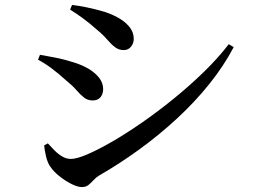

<svg xmlns="http://www.w3.org/2000/svg" viewBox="-20 -746 1040 778"><path d="M312 12Q294 12 268.5 -1Q243 -14 219.5 -33Q196 -52 183 -72Q172 -88 166 -114.5Q160 -141 159 -157L174 -165Q186 -152 200.5 -137Q215 -122 232 -112Q249 -102 267 -102Q291 -102 335 -121Q379 -140 436 -173Q493 -206 557 -250.5Q621 -295 685 -347Q749 -399 806.5 -455Q864 -511 907 -567L927 -555Q887 -479 828.5 -406Q770 -333 697.5 -266Q625 -199 544.5 -140.5Q464 -82 382 -35Q369 -27 359 -16Q349 -5 338.5 3.5Q328 12 312 12ZM355 -339Q335 -339 320 -351Q305 -363 289 -381.5Q273 -400 248 -420Q216 -449 188.5 -469.5Q161 -490 134 -504L142 -524Q176 -518 207 -512Q238 -506 276 -494Q310 -484 337.5 -468Q365 -452 381.5 -431Q398 -410 398 -384Q398 -374 394 -363.5Q390 -353 380.5 -346Q371 -339 355 -339ZM481 -543Q462 -543 446.5 -554.5Q431 -566 414 -586Q397 -606 370 -628Q342 -653 314.5 -673Q287 -693 264 -707L272 -726Q298 -723 332.5 -716Q367 -709 407 -697Q442 -685 467.5 -669Q493 -653 507.5 -633Q522 -613 522 -588Q522 -571 511 -557Q500 -543 481 -543Z"/></svg>

Font: Noto Serif TC SemiBold
Style: Regular
Weight: 600
Version: Version 2.002-H1;hotconv 1.1.0;makeotfexe 2.6.0